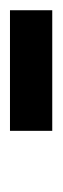

<svg xmlns="http://www.w3.org/2000/svg" viewBox="107 -380 123 377"><g transform="rotate(-90 168.5 -191.5)"><path d="M334.5 -150.4H102.5H101.6H100.1V-151.4V-152.8V-231V-232.4V-233.4H101.6H102.5H334.5H335.9H336.9V-232.4V-231V-152.8V-151.4V-150.4H335.9Z"/></g></svg>

Font: RIT Rachana
Style: Bold
Weight: 700
Designer: Hussain KH
Version: 1.5.2